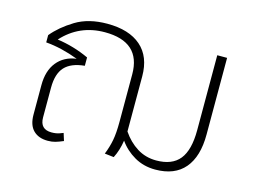

<svg xmlns="http://www.w3.org/2000/svg" viewBox="-83 -713 1160 868"><g transform="rotate(15 497.5 -279.5)"><path d="M884 -561V-202Q884 -99 837.5 -44Q791 11 700 11Q646 11 602.5 -14Q559 -39 531 -79Q524 -32 505 5L462 0Q476 -35 482.5 -69Q489 -103 489 -156V-378Q489 -530 321 -530Q202 -530 123 -443Q201 -432 272 -399V-360Q209 -354 179.5 -322Q150 -290 150 -225V-86Q150 -30 204 -30Q225 -30 240.5 -35.5Q256 -41 258 -42L269 -7Q248 2 232.5 6.5Q217 11 197 11Q154 11 129.5 -13.5Q105 -38 105 -87V-225Q105 -292 137.5 -332.5Q170 -373 228 -381Q149 -411 76 -417V-451Q113 -496 173.5 -533Q234 -570 322 -570Q424 -570 479.5 -521.5Q535 -473 535 -381V-126V-123Q564 -80 604 -55Q644 -30 694 -30Q768 -30 803 -73.5Q838 -117 838 -210V-561Z"/></g></svg>

Font: FiraGO ExtraLight
Style: Regular
Weight: 200
Designer: bBox Type
Foundry: bBox Type GmbH
Version: Version 1.001